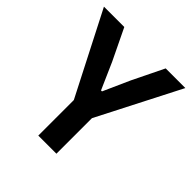

<svg xmlns="http://www.w3.org/2000/svg" viewBox="-187 -836 974 974"><g transform="rotate(45 300.0 -349.0)"><path d="M235 0V-255L8 -698H154L235 -530L298 -387H305L369 -530L451 -698H592L365 -255V0Z"/></g></svg>

Font: IBM Plex Mono SemiBold
Style: Regular
Weight: 600
Monospace: yes
Designer: Mike Abbink, Paul van der Laan, Pieter van Rosmalen
Foundry: Bold Monday
Version: Version 2.3